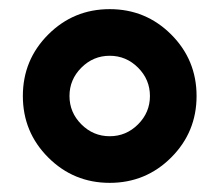

<svg xmlns="http://www.w3.org/2000/svg" viewBox="-20 -705 480 420"><path d="M158 -557Q132 -531 132 -495Q132 -459 158 -433Q184 -407 220 -407Q256 -407 282 -433Q308 -459 308 -495Q308 -531 282 -557Q256 -583 220 -583Q184 -583 158 -557ZM354.5 -629.5Q410 -574 410 -495Q410 -416 354.5 -360.5Q299 -305 220 -305Q141 -305 85.5 -360.5Q30 -416 30 -495Q30 -574 85.5 -629.5Q141 -685 220 -685Q299 -685 354.5 -629.5Z"/></svg>

Font: Hind Colombo
Style: Bold
Weight: 700
Designer: Jyotish Sonowal, Aditi Pimprikar
Foundry: Indian Type Foundry
Version: Version 1.000;PS 1.0;hotconv 1.0.86;makeotf.lib2.5.63406; tt